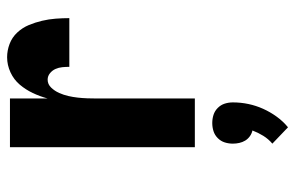

<svg xmlns="http://www.w3.org/2000/svg" viewBox="-165 -403 830 540"><g transform="rotate(-90 250.0 -133.0)"><path d="M106 0V-520H243V-414Q249 -436 258.5 -456Q268 -476 282 -492.5Q296 -509 316.5 -518.5Q337 -528 359 -528Q378 -528 396.5 -521Q415 -514 428.5 -499.5Q442 -485 449.5 -467Q457 -449 461.5 -430Q466 -411 467.5 -391.5Q469 -372 469 -353H332Q332 -363 331 -373Q330 -383 326 -392Q322 -401 314 -407.5Q306 -414 296 -414Q283 -414 273.5 -404Q264 -394 258.5 -381.5Q253 -369 250 -356Q247 -343 245.5 -329.5Q244 -316 243.5 -302.5Q243 -289 243 -276V0ZM162 262 116 218Q129 207 138 192.5Q147 178 153 162Q144 160 136.5 154.5Q129 149 124.5 141.5Q120 134 118 125Q116 116 116 107Q116 95 119.5 84Q123 73 131.5 64.5Q140 56 151 52.5Q162 49 174 49Q186 49 197 52.5Q208 56 216.5 64.5Q225 73 228.5 84Q232 95 232 107Q232 129 227.5 150.5Q223 172 214 192Q205 212 192 230Q179 248 162 262Z"/></g></svg>

Font: Iosevka Term Curly Heavy
Style: Regular
Weight: 900
Designer: Belleve Invis
Foundry: Belleve Invis
Version: Version 32.3.0